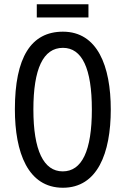

<svg xmlns="http://www.w3.org/2000/svg" viewBox="-20 -939 590 903"><path d="M396 -919H153V-857H396ZM501 -424C501 -629 438 -790 276 -790C126 -790 50 -669 50 -425C50 -222 111 -56 276 -56C438 -56 501 -218 501 -424ZM137 -424C137 -615 183 -714 276 -714C366 -714 412 -617 412 -424C412 -229 365 -133 275 -133C185 -133 137 -232 137 -424Z"/></svg>

Font: Noto Sans Malayalam UI ExtraCondensed
Style: Regular
Weight: 400
Width: 2
Designer: Jelle Bosma - Monotype Design Team
Foundry: Monotype Imaging Inc.
Version: Version 2.104